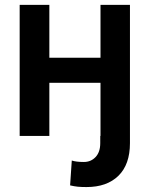

<svg xmlns="http://www.w3.org/2000/svg" viewBox="-20 -550 603 777"><path d="M330.1 207Q309.6 207 294.9 205.6Q280.3 204.1 263.7 200.2L270.5 99.6Q288.1 105.5 319.3 105.5Q348.1 105.5 366.9 85.4Q385.7 65.4 385.7 29.3V0H386.7V-214.8H179.7V0H59.6V-530.3H179.7V-316.4H386.7V-530.3H505.9V29.3Q505.9 115.7 459.2 161.4Q412.6 207 330.1 207Z"/></svg>

Font: Pretendard JP SemiBold
Style: Regular
Weight: 600
Designer: Base glyphs from Inter by Rasmus Andersson; Hangeul glyphs from Noto Sans CJK(Source Han Sans) by Jang Soo-young and Kan
Foundry: Kil Hyung-jin
Version: Version 1.309